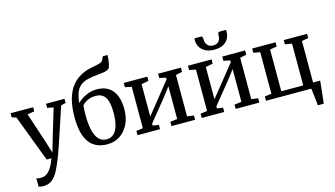

<svg xmlns="http://www.w3.org/2000/svg" viewBox="-115 -1278 3390 1945"><g transform="rotate(-15 1580.0 -306.0)"><path d="M131 251.5Q115.5 251.5 102.5 249.2Q89.5 247 82.5 243.5V155.5Q89 159.5 102.8 161.8Q116.5 164 131 164Q152.5 164 172.5 155.8Q192.5 147.5 211.5 128.8Q230.5 110 248.2 78.2Q266 46.5 282.5 0H233L47 -491L1 -504.5V-548L238 -547.5V-504.5L164.5 -492L265 -189L307 -53.5L346.5 -189L437.5 -492L372.5 -504.5V-547.5H566.5V-504.5L516.5 -492Q487.5 -403 462.5 -328.8Q437.5 -254.5 417.8 -195.2Q398 -136 383 -92.5Q368 -49 358.2 -21.8Q348.5 5.5 344.5 15Q314.5 92.5 286 145.2Q257.5 198 221.2 224.8Q185 251.5 131 251.5Z M869 10Q807 10 759.5 -11Q712 -32 680 -75.2Q648 -118.5 632 -184.2Q616 -250 616 -340Q616 -442.5 635.8 -520Q655.5 -597.5 695.2 -652.2Q735 -707 795.2 -740.5Q855.5 -774 936 -787Q977 -794 1002.8 -802.2Q1028.5 -810.5 1037 -829.5L1053 -864H1102Q1102 -840.5 1099.2 -817.2Q1096.5 -794 1092.2 -773.2Q1088 -752.5 1082 -736Q1074.5 -722.5 1057.5 -715Q1040.5 -707.5 1015.5 -703.5Q990.5 -699.5 957.5 -697Q890.5 -691 844.2 -678.8Q798 -666.5 768.5 -642Q739 -617.5 722.8 -575.2Q706.5 -533 699.5 -467Q723.5 -492 755.8 -512Q788 -532 826 -544Q864 -556 905.5 -556Q958 -556 998.8 -539Q1039.5 -522 1067.8 -488.2Q1096 -454.5 1110.5 -405.2Q1125 -356 1125 -291Q1125 -201 1092 -133.2Q1059 -65.5 1001.2 -27.8Q943.5 10 869 10ZM875 -40.5Q921.5 -40.5 951.5 -70.5Q981.5 -100.5 996 -155.2Q1010.5 -210 1010.5 -284.5Q1010.5 -342.5 1001.8 -382.8Q993 -423 976 -447.8Q959 -472.5 934 -483.8Q909 -495 876 -495Q842 -495 813.5 -485Q785 -475 764.8 -460.8Q744.5 -446.5 734.5 -433.5Q733 -417.5 731.8 -399.5Q730.5 -381.5 730 -363Q729.5 -344.5 729.5 -326.5Q729.5 -274.5 735.8 -223.8Q742 -173 758 -131.5Q774 -90 802.5 -65.2Q831 -40.5 875 -40.5Z M1185.5 0V-45L1256 -54.5V-488.5L1187.5 -503V-547.5H1435V-503L1359 -488.5V-150L1428.5 -236L1616 -470V-488.5L1547.5 -503V-547.5H1787V-503L1719.5 -488.5V-54.5L1789.5 -45V0H1541.5V-45L1616 -54.5V-398L1542 -301L1359 -75.5V-54L1421.5 -45V0Z M1859 0V-45L1929.5 -54.5V-488.5L1861 -503V-547.5H2108.5V-503L2032.5 -488.5V-150L2102 -236L2289.5 -470V-488.5L2221 -503V-547.5H2460.5V-503L2393 -488.5V-54.5L2463 -45V0H2215V-45L2289.5 -54.5V-398L2215.5 -301L2032.5 -75.5V-54L2095 -45V0ZM2066 -798.5Q2076.5 -798.5 2079.5 -787.5Q2082.5 -776.5 2082.5 -763.5Q2082.5 -745.5 2089.8 -726Q2097 -706.5 2114.5 -693.2Q2132 -680 2163.5 -680Q2194 -680 2211 -693.2Q2228 -706.5 2234.5 -726Q2241 -745.5 2241 -763.5Q2241 -776.5 2244 -787.5Q2247 -798.5 2257.5 -798.5H2327.5Q2327.5 -794 2328 -789Q2328.5 -784 2328.5 -779.5Q2328.5 -740 2310.5 -707Q2292.5 -674 2255.5 -654.8Q2218.5 -635.5 2162.5 -635.5Q2107.5 -635.5 2070.2 -654.8Q2033 -674 2014 -707Q1995 -740 1995 -779.5Q1995 -784.5 1995.5 -789Q1996 -793.5 1996.5 -798.5Z M3028 180Q3026.5 159.5 3024 135.8Q3021.5 112 3018.5 87.5Q3015.5 63 3012.8 40.5Q3010 18 3008 0H2533V-45L2604 -55V-491L2534.5 -503V-547.5H2779.5V-503L2707.5 -491V-53H2937.5V-491L2865.5 -503V-547.5H3110.5V-503L3041.5 -491V-55.5H3116Q3114 -35.5 3111.5 -11.8Q3109 12 3106.2 37.5Q3103.5 63 3100.8 88.2Q3098 113.5 3095.5 137Q3093 160.5 3090.5 180Z"/></g></svg>

Font: Merriweather 36pt
Style: Regular
Weight: 400
Designer: Eben Sorkin
Foundry: Eben Sorkin
Version: Version 2.100